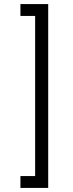

<svg xmlns="http://www.w3.org/2000/svg" viewBox="-20 -820 356 940"><path d="M216 -800H80V-742H152V42H80V100H216Z"/></svg>

Font: Oak Sans Light
Style: Regular
Weight: 400
Designer: Erik Kennedy, Walven
Foundry: Erik Kennedy, Walven
Version: Version 1.100;Glyphs 3.1.2 (3151)